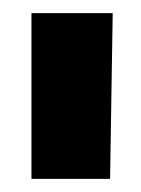

<svg xmlns="http://www.w3.org/2000/svg" viewBox="-20 -754 215 293"><path d="M152 -734Q151 -671 150 -608Q149 -545 148 -481H28V-734Z"/></svg>

Font: Synthetic
Style: Bold
Weight: 700
Designer: Santiago Orozco
Foundry: Typemade
Version: Version 2.000; ttfautohint (v1.8.4.7-5d5b)